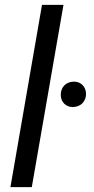

<svg xmlns="http://www.w3.org/2000/svg" viewBox="-20 -770 388 790"><path d="M241.2 -750H152.8L22.9 0H110.8ZM230 -379.9C230 -348.6 252.9 -329.6 278.8 -329.6C279.8 -329.6 280.8 -329.6 281.7 -329.6C312.5 -331.1 333.5 -352.1 334 -382.8C334 -414.1 312 -434.1 284.7 -434.1C283.7 -434.1 282.7 -434.1 281.7 -434.1C250.5 -432.6 230 -410.6 230 -379.9Z"/></svg>

Font: Roboto
Style: Italic
Weight: 400
Italic angle: -12°
Designer: Google
Version: Version 2.137; 2017